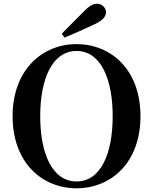

<svg xmlns="http://www.w3.org/2000/svg" viewBox="-20 -997 825 1036"><path d="M313 -815 328 -794C382 -816 436 -841 490 -866C539 -888 552 -912 552 -931C552 -954 531 -977 504 -977C482 -977 461 -965 429 -932C393 -896 353 -855 313 -815ZM393 19C578 19 738 -118 738 -370C738 -623 577 -759 393 -759C209 -759 48 -621 48 -370C48 -117 209 19 393 19ZM393 -18C261 -18 197 -170 197 -370C197 -569 261 -722 393 -722C525 -722 588 -569 588 -370C588 -170 525 -18 393 -18Z"/></svg>

Font: Noto Serif CJK HK
Style: Bold
Weight: 700
Designer: Ryoko NISHIZUKA 西塚涼子 (kana & ideographs); Frank Grießhammer (Latin, Greek & Cyrillic); Wenlong ZHANG 张文龙 (bopomofo); San
Foundry: Adobe
Version: Version 2.001;hotconv 1.1.0;makeotfexe 2.6.0